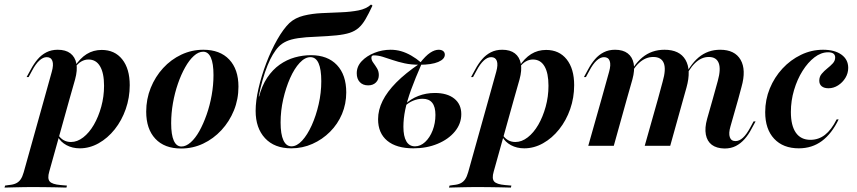

<svg xmlns="http://www.w3.org/2000/svg" viewBox="-105 -650 3822 856"><path d="M348.4 -427.4Q406.5 -427.4 439.9 -385.5Q473.4 -343.5 473.4 -270.2Q473.4 -214.5 455.6 -163.7Q437.9 -112.9 406.5 -73.4Q375 -33.9 334.7 -11.3Q294.4 11.3 250.8 11.3Q217.7 11.3 191.5 -2.8Q165.3 -16.9 152.4 -41.1L154.8 -48.4Q163.7 -33.9 178.2 -25.4Q192.7 -16.9 211.3 -16.9Q239.5 -16.9 266.1 -37.5Q292.7 -58.1 313.3 -93.5Q333.9 -129 346.4 -174.2Q358.9 -219.4 358.9 -267.7Q358.9 -324.2 341.1 -354.4Q323.4 -384.7 289.5 -384.7Q272.6 -384.7 257.3 -375.8Q241.9 -366.9 229.8 -349.2L227.4 -352.4Q251.6 -390.3 281.5 -408.9Q311.3 -427.4 348.4 -427.4ZM91.9 -208.1 125.8 -329.8Q134.7 -361.3 128.6 -378.2Q122.6 -395.2 103.2 -395.2Q87.1 -395.2 70.6 -380.2Q54 -365.3 37.9 -334.7L22.6 -306.5H13.7L32.3 -340.3Q46 -366.1 62.9 -385.9Q79.8 -405.6 102 -416.9Q124.2 -428.2 152.4 -428.2Q187.9 -428.2 208.9 -412.1Q229.8 -396 235.5 -366.5Q241.1 -337.1 229.8 -296L204.8 -208.1ZM38.7 183.9Q19.4 183.9 1.2 184.3Q-16.9 184.7 -37.5 185.1Q-58.1 185.5 -84.7 186.3L-82.3 177.4L-66.1 175Q-46 173.4 -33.5 167.3Q-21 161.3 -12.9 149.6Q-4.8 137.9 0.8 117.7L91.9 -208.1H204.8L114.5 115.3Q105.6 146 116.5 158.9Q127.4 171.8 165.3 175L193.5 177.4L191.1 186.3Q169.4 185.5 144 185.1Q118.5 184.7 91.9 184.3Q65.3 183.9 36.3 183.9H38.7Z M702.4 12.1Q628.2 12.1 587.5 -31.5Q546.8 -75 546.8 -152.4Q546.8 -208.1 566.9 -258.1Q587.1 -308.1 622.2 -346.4Q657.3 -384.7 703.6 -406.5Q750 -428.2 801.6 -428.2Q875.8 -428.2 916.9 -384.7Q958.1 -341.1 958.1 -263.7Q958.1 -207.3 937.9 -157.7Q917.7 -108.1 882.3 -69.8Q846.8 -31.5 800.8 -9.7Q754.8 12.1 702.4 12.1ZM704 3.2Q724.2 3.2 745.2 -15.3Q766.1 -33.9 783.9 -65.7Q801.6 -97.6 816.1 -138.7Q830.6 -179.8 838.7 -225.4Q846.8 -271 846.8 -315.3Q846.8 -366.9 835.1 -393.1Q823.4 -419.4 800.8 -419.4Q779.8 -419.4 759.3 -400.8Q738.7 -382.3 720.6 -350Q702.4 -317.7 688.3 -277Q674.2 -236.3 666.1 -190.7Q658.1 -145.2 658.1 -100.8Q658.1 -49.2 669.8 -23Q681.5 3.2 704 3.2Z M1193.5 11.3Q1118.5 11.3 1076.6 -33.9Q1034.7 -79 1034.7 -155.6Q1034.7 -200 1047.6 -256Q1060.5 -312.1 1082.3 -369Q1104 -425.8 1131 -473.4Q1158.1 -521 1185.5 -547.6Q1211.3 -571 1248.8 -580.2Q1286.3 -589.5 1329.8 -591.5Q1373.4 -593.5 1415.7 -595.2Q1458.1 -596.8 1493.1 -603.6Q1528.2 -610.5 1549.2 -629.8L1555.6 -625Q1538.7 -588.7 1524.6 -564.5Q1510.5 -540.3 1494 -525.8Q1477.4 -511.3 1454 -503.6Q1430.6 -496 1394.4 -492.3Q1358.1 -488.7 1304.8 -486.3Q1256.5 -484.7 1224.2 -479.8Q1191.9 -475 1171.8 -465.7Q1151.6 -456.5 1137.9 -442.3Q1124.2 -428.2 1111.3 -406.5Q1100 -387.9 1087.9 -358.5Q1075.8 -329 1065.7 -293.1Q1055.6 -257.3 1048.4 -220.2H1053.2L1049.2 -216.1Q1062.1 -267.7 1086.3 -303.6Q1110.5 -339.5 1141.9 -361.7Q1173.4 -383.9 1209.3 -394Q1245.2 -404 1281.5 -404Q1355.6 -404 1397.2 -360.1Q1438.7 -316.1 1438.7 -237.9Q1438.7 -187.1 1419.8 -141.9Q1400.8 -96.8 1366.5 -62.5Q1332.3 -28.2 1287.9 -8.5Q1243.5 11.3 1193.5 11.3ZM1194.4 2.4Q1218.5 2.4 1241.9 -23Q1265.3 -48.4 1284.7 -91.1Q1304 -133.9 1315.7 -185.1Q1327.4 -236.3 1327.4 -287.9Q1327.4 -341.1 1315.3 -368.1Q1303.2 -395.2 1279 -395.2Q1254.8 -395.2 1231 -369.8Q1207.3 -344.4 1188.3 -301.6Q1169.4 -258.9 1157.7 -207.7Q1146 -156.5 1146 -104Q1146 -51.6 1158.5 -24.6Q1171 2.4 1194.4 2.4Z M1737.9 11.3Q1662.1 11.3 1621.4 -22.6Q1580.6 -56.5 1580.6 -118.5Q1580.6 -159.7 1600.8 -200.4Q1621 -241.1 1661.7 -282.3Q1702.4 -323.4 1765.3 -366.1H1775Q1746 -300 1727.8 -250Q1709.7 -200 1701.6 -160.5Q1693.5 -121 1693.5 -84.7Q1693.5 -42.7 1706.5 -20.2Q1719.4 2.4 1745.2 2.4Q1769.4 2.4 1790.3 -16.9Q1811.3 -36.3 1823.8 -68.5Q1836.3 -100.8 1836.3 -137.9Q1836.3 -209.7 1779 -209.7Q1757.3 -209.7 1736.3 -200.8Q1715.3 -191.9 1700 -176.6L1700.8 -184.7Q1725.8 -208.9 1760.1 -222.2Q1794.4 -235.5 1833.9 -235.5Q1888.7 -235.5 1920.2 -210.5Q1951.6 -185.5 1951.6 -141.1Q1951.6 -98.4 1923 -63.7Q1894.4 -29 1846 -8.9Q1797.6 11.3 1737.9 11.3ZM1536.3 -269.4Q1512.9 -269.4 1499.2 -283.9Q1485.5 -298.4 1485.5 -323.4Q1485.5 -354 1507.7 -377.4Q1529.8 -400.8 1564.5 -414.5Q1599.2 -428.2 1636.3 -428.2Q1660.5 -428.2 1683.1 -421.8Q1705.6 -415.3 1728.2 -402.4Q1750.8 -389.5 1772.6 -371L1766.9 -368.5Q1792.7 -401.6 1812.9 -414.9Q1833.1 -428.2 1850.8 -428.2Q1863.7 -428.2 1871 -422.2Q1878.2 -416.1 1878.2 -406.5Q1878.2 -386.3 1848.8 -373.8Q1819.4 -361.3 1766.1 -361.3Q1728.2 -361.3 1698.8 -367.7Q1669.4 -374.2 1645.6 -382.3Q1621.8 -390.3 1601.2 -396.8Q1580.6 -403.2 1561.3 -403.2Q1550.8 -403.2 1550.8 -392.7Q1550.8 -381.5 1559.3 -370.2Q1567.7 -358.9 1575.8 -345.6Q1583.9 -332.3 1583.9 -315.3Q1583.9 -295.2 1571 -282.3Q1558.1 -269.4 1536.3 -269.4Z M2329.8 -427.4Q2387.9 -427.4 2421.4 -385.5Q2454.8 -343.5 2454.8 -270.2Q2454.8 -214.5 2437.1 -163.7Q2419.4 -112.9 2387.9 -73.4Q2356.5 -33.9 2316.1 -11.3Q2275.8 11.3 2232.3 11.3Q2199.2 11.3 2173 -2.8Q2146.8 -16.9 2133.9 -41.1L2136.3 -48.4Q2145.2 -33.9 2159.7 -25.4Q2174.2 -16.9 2192.7 -16.9Q2221 -16.9 2247.6 -37.5Q2274.2 -58.1 2294.8 -93.5Q2315.3 -129 2327.8 -174.2Q2340.3 -219.4 2340.3 -267.7Q2340.3 -324.2 2322.6 -354.4Q2304.8 -384.7 2271 -384.7Q2254 -384.7 2238.7 -375.8Q2223.4 -366.9 2211.3 -349.2L2208.9 -352.4Q2233.1 -390.3 2262.9 -408.9Q2292.7 -427.4 2329.8 -427.4ZM2073.4 -208.1 2107.3 -329.8Q2116.1 -361.3 2110.1 -378.2Q2104 -395.2 2084.7 -395.2Q2068.5 -395.2 2052 -380.2Q2035.5 -365.3 2019.4 -334.7L2004 -306.5H1995.2L2013.7 -340.3Q2027.4 -366.1 2044.4 -385.9Q2061.3 -405.6 2083.5 -416.9Q2105.6 -428.2 2133.9 -428.2Q2169.4 -428.2 2190.3 -412.1Q2211.3 -396 2216.9 -366.5Q2222.6 -337.1 2211.3 -296L2186.3 -208.1ZM2020.2 183.9Q2000.8 183.9 1982.7 184.3Q1964.5 184.7 1944 185.1Q1923.4 185.5 1896.8 186.3L1899.2 177.4L1915.3 175Q1935.5 173.4 1948 167.3Q1960.5 161.3 1968.5 149.6Q1976.6 137.9 1982.3 117.7L2073.4 -208.1H2186.3L2096 115.3Q2087.1 146 2098 158.9Q2108.9 171.8 2146.8 175L2175 177.4L2172.6 186.3Q2150.8 185.5 2125.4 185.1Q2100 184.7 2073.4 184.3Q2046.8 183.9 2017.7 183.9H2020.2Z M2828.2 -208.1 2849.2 -285.5Q2865.3 -341.1 2854.4 -368.5Q2843.5 -396 2807.3 -396Q2772.6 -396 2743.5 -369Q2714.5 -341.9 2688.7 -284.7L2686.3 -289.5Q2717.7 -360.5 2759.3 -394.4Q2800.8 -428.2 2857.3 -428.2Q2925 -428.2 2951.2 -383.1Q2977.4 -337.9 2955.6 -259.7L2941.1 -208.1ZM3072.6 -208.1 3095.2 -289.5Q3109.7 -341.9 3099.2 -369Q3088.7 -396 3054.8 -396Q3021.8 -396 2993.5 -368.5Q2965.3 -341.1 2940.3 -284.7L2937.9 -289.5Q2969.4 -360.5 3010.1 -394.4Q3050.8 -428.2 3105.6 -428.2Q3171 -428.2 3196.8 -383.5Q3222.6 -338.7 3200.8 -262.1L3186.3 -208.1ZM2576.6 -208.1 2610.5 -329.8Q2619.4 -361.3 2613.3 -378.2Q2607.3 -395.2 2587.9 -395.2Q2571.8 -395.2 2555.2 -380.2Q2538.7 -365.3 2522.6 -334.7L2507.3 -306.5H2498.4L2516.9 -340.3Q2530.6 -366.1 2547.6 -385.9Q2564.5 -405.6 2586.7 -416.9Q2608.9 -428.2 2637.1 -428.2Q2672.6 -428.2 2693.5 -412.1Q2714.5 -396 2720.2 -366.5Q2725.8 -337.1 2714.5 -296L2689.5 -208.1ZM2517.7 0 2576.6 -208.1H2689.5L2631.5 0ZM2769.4 0 2828.2 -208.1H2941.1L2883.1 0ZM3151.6 -86.3Q3142.7 -55.6 3148.8 -38.3Q3154.8 -21 3174.2 -21Q3191.1 -21 3207.3 -35.9Q3223.4 -50.8 3239.5 -80.6L3254.8 -108.9H3263.7L3245.2 -75Q3232.3 -50 3214.9 -30.2Q3197.6 -10.5 3175.8 0.8Q3154 12.1 3125 12.1Q3089.5 11.3 3068.5 -4.4Q3047.6 -20.2 3041.9 -50Q3036.3 -79.8 3047.6 -120.2L3072.6 -208.1H3186.3Z M3456.5 11.3Q3386.3 11.3 3346.4 -31.5Q3306.5 -74.2 3306.5 -150Q3306.5 -205.6 3327 -255.6Q3347.6 -305.6 3383.5 -344.4Q3419.4 -383.1 3466.1 -405.6Q3512.9 -428.2 3564.5 -428.2Q3616.1 -428.2 3646.4 -406.5Q3676.6 -384.7 3676.6 -347.6Q3676.6 -323.4 3664.1 -302.8Q3651.6 -282.3 3631.5 -269.4Q3611.3 -256.5 3588.7 -256.5Q3569.4 -256.5 3558.5 -265.3Q3547.6 -274.2 3547.6 -290.3Q3547.6 -308.1 3558.5 -321Q3569.4 -333.9 3583.1 -344.8Q3596.8 -355.6 3607.7 -367.3Q3618.5 -379 3618.5 -393.5Q3618.5 -416.9 3587.1 -416.9Q3555.6 -416.9 3526.2 -394.4Q3496.8 -371.8 3473 -333.9Q3449.2 -296 3435.1 -248.4Q3421 -200.8 3421 -150.8Q3421 -90.3 3443.1 -58.5Q3465.3 -26.6 3508.1 -26.6Q3544.4 -26.6 3573 -48.8Q3601.6 -71 3625 -117.7H3633.9Q3603.2 -54 3559.3 -21.4Q3515.3 11.3 3456.5 11.3Z"/></svg>

Font: Playfair 144pt
Style: Bold Italic
Weight: 700
Italic angle: -15.6°
Designer: Claus Eggers Sørensen
Foundry: Claus Eggers Sørensen
Version: Version 2.203